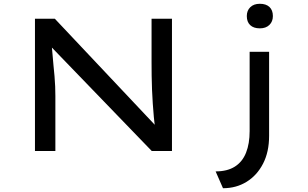

<svg xmlns="http://www.w3.org/2000/svg" viewBox="-20 -799 1628 1016"><path d="M165 0V-700H270L810 -127L802 -118Q797 -147 794 -180.5Q791 -214 788.5 -250Q786 -286 784.5 -323.5Q783 -361 782.5 -398Q782 -435 782 -470V-700H890V0H783L250 -552L253 -566Q256 -539 258 -510.5Q260 -482 263 -453Q266 -424 268.5 -396Q271 -368 272 -341Q273 -314 273 -291V0ZM1160 197 1121 108Q1183 108 1223 82.5Q1263 57 1282 9Q1301 -39 1301 -105V-525H1404V-80Q1404 5 1372 67Q1340 129 1285 163Q1230 197 1160 197ZM1355 -649Q1322 -649 1304 -666Q1286 -683 1286 -714Q1286 -743 1304.5 -761Q1323 -779 1355 -779Q1388 -779 1406 -762Q1424 -745 1424 -714Q1424 -685 1405.5 -667Q1387 -649 1355 -649Z"/></svg>

Font: Lexend Tera
Style: Regular
Weight: 400
Designer: Bonnie Shaver-Troup, Thomas Jockin
Foundry: Lexend
Version: Version 1.007